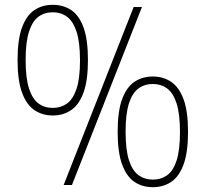

<svg xmlns="http://www.w3.org/2000/svg" viewBox="-20 -769 854 798"><path d="M244.5 0 535.5 -740H570L279 0ZM199.5 -289Q156.5 -289 123.5 -311Q90.5 -333 71.8 -383.5Q53 -434 53 -519Q53 -604.5 71.5 -654.8Q90 -705 122.8 -727Q155.5 -749 199.5 -749Q243 -749 276 -727Q309 -705 327.2 -654.8Q345.5 -604.5 345.5 -519Q345.5 -434 326.8 -383.5Q308 -333 275.2 -311Q242.5 -289 199.5 -289ZM199.5 -320.5Q233 -320.5 258.2 -338.5Q283.5 -356.5 298 -399.5Q312.5 -442.5 312.5 -518Q312.5 -594 298 -637.8Q283.5 -681.5 258.2 -699.8Q233 -718 199.5 -718Q165.5 -718 140.2 -699.8Q115 -681.5 100.8 -638.2Q86.5 -595 86.5 -520Q86.5 -444 100.8 -400.5Q115 -357 140.2 -338.8Q165.5 -320.5 199.5 -320.5ZM615 9Q571.5 9 538.8 -13Q506 -35 487.5 -85.5Q469 -136 469 -221Q469 -306.5 487.5 -356.8Q506 -407 539 -429Q572 -451 615 -451Q658.5 -451 691.2 -429Q724 -407 742.8 -356.8Q761.5 -306.5 761.5 -221Q761.5 -136 743 -85.5Q724.5 -35 691.5 -13Q658.5 9 615 9ZM615 -22.5Q648.5 -22.5 674 -40.2Q699.5 -58 713.8 -101.2Q728 -144.5 728 -220Q728 -296 713.8 -339.8Q699.5 -383.5 674 -401.8Q648.5 -420 615 -420Q581.5 -420 556 -401.8Q530.5 -383.5 516.2 -340.2Q502 -297 502 -222Q502 -146 516.2 -102.5Q530.5 -59 556 -40.8Q581.5 -22.5 615 -22.5Z"/></svg>

Font: Encode Sans SC SemiCondensed Thin
Style: Regular
Weight: 250
Width: 4
Designer: Multiple Designers
Foundry: Impallari Type
Version: Version 3.002